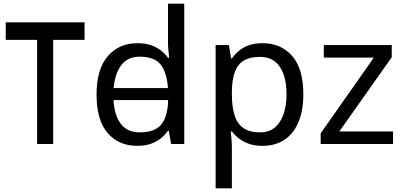

<svg xmlns="http://www.w3.org/2000/svg" viewBox="-20 -780 2188 1040"><path d="M438 -659V-564H268V0H181V-564H11V-659Z M552 -238V-303H928V-238ZM723 10Q623 10 563 -59.5Q503 -129 503 -267Q503 -405 563.5 -475.5Q624 -546 724 -546Q766 -546 797 -535.5Q828 -525 851 -507Q874 -489 890 -467H896Q895 -480 892.5 -505.5Q890 -531 890 -546V-760H978V0H907L894 -72H890Q874 -49 851 -30.5Q828 -12 796.5 -1Q765 10 723 10ZM737 -63Q822 -63 856.5 -109.5Q891 -156 891 -250V-266Q891 -366 858 -419.5Q825 -473 736 -473Q665 -473 629.5 -416.5Q594 -360 594 -265Q594 -169 629.5 -116Q665 -63 737 -63Z M1403 -546Q1502 -546 1562.5 -477Q1623 -408 1623 -269Q1623 -178 1595.5 -115.5Q1568 -53 1518.5 -21.5Q1469 10 1402 10Q1361 10 1329 -1Q1297 -12 1274.5 -29.5Q1252 -47 1236 -68H1230Q1232 -51 1234 -25Q1236 1 1236 20V240H1148V-536H1220L1232 -463H1236Q1252 -486 1274.5 -505Q1297 -524 1328.5 -535Q1360 -546 1403 -546ZM1387 -472Q1333 -472 1300 -451.5Q1267 -431 1252 -390Q1237 -349 1236 -286V-269Q1236 -203 1250 -157Q1264 -111 1297.5 -87Q1331 -63 1389 -63Q1438 -63 1469.5 -90Q1501 -117 1516.5 -163.5Q1532 -210 1532 -270Q1532 -362 1496.5 -417Q1461 -472 1387 -472Z M2109 0H1717V-58L2005 -468H1734V-536H2102V-470L1818 -68H2109Z"/></svg>

Font: hexugurmukhi05
Style: Book
Weight: 400
Designer: Jelle Bosma - Monotype Design Team
Foundry: Monotype Imaging Inc.
Version: Version 2.003